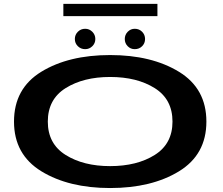

<svg xmlns="http://www.w3.org/2000/svg" viewBox="-20 -967 1153 994"><path d="M550 6.5Q765 6.5 906.8 -80.2Q1048.5 -167 1048.5 -337.5Q1048.5 -508.5 906.8 -595.2Q765 -682 550 -682Q335 -682 193.8 -595.5Q52.5 -509 52.5 -337.5Q52.5 -167 194.2 -80.2Q336 6.5 550 6.5ZM550 -107Q412 -107 319.8 -164.8Q227.5 -222.5 227.5 -337.5Q227.5 -453 319.8 -510.8Q412 -568.5 550 -568.5Q689 -568.5 781 -510.8Q873 -453 873 -337.5Q873 -222.5 781 -164.8Q689 -107 550 -107ZM421 -712.5Q442.5 -712.5 458 -727.8Q473.5 -743 473.5 -765Q473.5 -787 458 -802.5Q442.5 -818 421 -818Q398.5 -818 383 -802.5Q367.5 -787 367.5 -765Q367.5 -743 383 -727.8Q398.5 -712.5 421 -712.5ZM677.5 -712.5Q700.5 -712.5 715.8 -727.8Q731 -743 731 -765Q731 -787 715.8 -802.5Q700.5 -818 677.5 -818Q656.5 -818 641.2 -802.5Q626 -787 626 -765Q626 -743 641 -727.8Q656 -712.5 677.5 -712.5ZM308 -883.5H795V-947H308Z"/></svg>

Font: Anybody ExtraExpanded SemiBold
Style: Regular
Weight: 600
Width: 8
Version: Version 1.113;gftools[0.9.25]